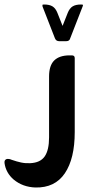

<svg xmlns="http://www.w3.org/2000/svg" viewBox="-102 -619 405 853"><path d="M258 -599Q266 -599 266.5 -597Q267 -595 265 -590L210 -449Q207 -436 192 -436H161Q147 -436 142 -449L87 -590Q86 -595 86.5 -597Q87 -599 94 -599Q118 -599 131.5 -590.5Q145 -582 153 -562L176 -504L199 -562Q207 -582 220.5 -590.5Q234 -599 258 -599ZM207 -373H217Q230 -373 230 -361V-32Q230 86 186 151Q142 216 55 214Q-1 212 -41 179Q-76 149 -82 105Q-83 97 -79 92Q-75 87 -67 87Q-62 87 -58 88Q-54 89 -50 91Q-27 99 -8 103Q11 107 32 106Q77 104 96.5 76Q116 48 116 -9V-279Q116 -328 139 -350.5Q162 -373 207 -373Z"/></svg>

Font: Zain ExtraBold
Style: Regular
Weight: 800
Designer: Zain,Boutros
Foundry: Mobile Telecommunications Company (Zain), 2024
Version: Version 1.50; ttfautohint (v1.8.4)